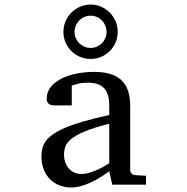

<svg xmlns="http://www.w3.org/2000/svg" viewBox="-20 -809 821 841"><path d="M458.5 -267.1Q391.1 -250 351.6 -233.4Q312 -216.8 291.7 -200Q271.5 -183.1 265.9 -165.8Q260.3 -148.4 260.3 -129.9Q260.3 -114.3 265.4 -99.4Q270.5 -84.5 280 -72.8Q289.6 -61 303.5 -54Q317.4 -46.9 335.4 -46.9Q355.5 -46.9 377.2 -54.2Q398.9 -61.5 417 -70.3Q438 -80.6 458.5 -94.2ZM471.7 0 458.5 -59.1Q432.1 -39.1 404.3 -23.4Q392.1 -16.6 378.4 -10.3Q364.7 -3.9 350.3 1.2Q335.9 6.3 321 9.3Q306.2 12.2 291.5 12.2Q264.2 12.2 240.5 2.9Q216.8 -6.3 199.2 -23.9Q181.6 -41.5 171.6 -66.4Q161.6 -91.3 161.6 -123Q161.6 -141.6 165.3 -158.2Q168.9 -174.8 180.2 -190.4Q191.4 -206.1 211.7 -220.5Q231.9 -234.9 264.9 -249Q297.9 -263.2 345.5 -277.1Q393.1 -291 458.5 -305.2V-348.1Q458.5 -398.4 436 -422.6Q413.6 -446.8 365.2 -446.8Q338.9 -446.8 320.3 -441.9Q301.8 -437 294.4 -434.1V-347.2H221.7Q214.8 -347.2 208.3 -348.1Q201.7 -349.1 196.3 -352.3Q190.9 -355.5 187.7 -361.1Q184.6 -366.7 184.6 -376Q184.6 -406.7 203.1 -429Q221.7 -451.2 251.5 -465.8Q281.2 -480.5 318.4 -487.3Q355.5 -494.1 392.6 -494.1Q439 -494.1 469.5 -482.9Q500 -471.7 517.8 -451.7Q535.6 -431.6 543 -404.3Q550.3 -377 550.3 -344.2V-64Q550.3 -54.7 556.4 -48.8Q562.5 -43 571.3 -42L619.6 -39.1V0ZM446.8 -668.9Q446.8 -683.6 441.4 -696.5Q436 -709.5 426.5 -719.2Q417 -729 404.3 -734.6Q391.6 -740.2 377 -740.2Q362.3 -740.2 349.4 -734.6Q336.4 -729 326.9 -719.2Q317.4 -709.5 312 -696.5Q306.6 -683.6 306.6 -668.9Q306.6 -654.8 312 -642.1Q317.4 -629.4 326.9 -619.9Q336.4 -610.4 349.4 -604.7Q362.3 -599.1 377 -599.1Q391.6 -599.1 404.3 -604.7Q417 -610.4 426.5 -619.9Q436 -629.4 441.4 -642.1Q446.8 -654.8 446.8 -668.9ZM495.6 -668.9Q495.6 -644.5 486.3 -623Q477.1 -601.6 460.9 -585.4Q444.8 -569.3 423.3 -560.1Q401.9 -550.8 377 -550.8Q352.1 -550.8 330.3 -560.1Q308.6 -569.3 292.5 -585.4Q276.4 -601.6 267.1 -623Q257.8 -644.5 257.8 -668.9Q257.8 -693.8 267.1 -715.6Q276.4 -737.3 292.5 -753.7Q308.6 -770 330.3 -779.5Q352.1 -789.1 377 -789.1Q401.9 -789.1 423.3 -779.5Q444.8 -770 460.9 -753.7Q477.1 -737.3 486.3 -715.6Q495.6 -693.8 495.6 -668.9Z"/></svg>

Font: BabelStone Ogham Fixed
Style: Regular
Weight: 400
Monospace: yes
Designer: Andrew West
Foundry: BabelStone
Version: Version 2.02 March 14, 2022